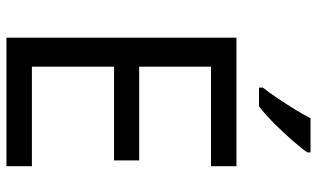

<svg xmlns="http://www.w3.org/2000/svg" viewBox="-214 -770 984 596"><g transform="rotate(90 278.0 -472.0)"><path d="M496 0H97V-714H496V-635H187V-412H478V-334H187V-79H496ZM453 -934Q441 -916 416 -887.5Q391 -859 362.5 -830.5Q334 -802 310 -784H252V-796Q267 -815 284.5 -841Q302 -867 319 -894.5Q336 -922 347 -944H453Z"/></g></svg>

Font: Noto Sans
Style: Regular
Weight: 400
Designer: Monotype Design Team
Foundry: Monotype Imaging Inc.
Version: Version 2.007